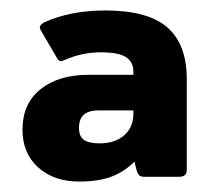

<svg xmlns="http://www.w3.org/2000/svg" viewBox="-20 -715 400 367"><path d="M23 -467Q23 -517 57.5 -544.5Q92 -572 149 -572H235V-577Q235 -597 220.5 -606Q206 -615 173 -615Q136 -615 103 -600L97 -598Q92 -598 89 -604L58 -657Q56 -661 56 -663Q56 -667 64 -672Q114 -695 181 -695Q263 -695 300 -662.5Q337 -630 337 -564V-390Q337 -377 322 -377H257Q249 -377 246 -380Q243 -383 241 -390L237 -406Q218 -387 193.5 -377.5Q169 -368 131 -368Q83 -368 53 -395Q23 -422 23 -467ZM235 -498V-504H168Q131 -504 131 -471Q131 -454 140.5 -447.5Q150 -441 170 -441Q200 -441 217.5 -456.5Q235 -472 235 -498Z"/></svg>

Font: Mitr SemiBold
Style: Regular
Weight: 600
Designer: Thanarat Vachiruckul
Foundry: Cadson Demak
Version: Version 1.002